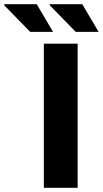

<svg xmlns="http://www.w3.org/2000/svg" viewBox="-125 -895 490 915"><path d="M84 0V-687H245V0ZM236 -743 112 -870V-875H267L345 -743ZM19 -743 -105 -870 -104 -875H50L128 -743Z"/></svg>

Font: Archivo SemiExpanded
Style: Bold
Weight: 700
Width: 6
Designer: Hector Gatti
Foundry: Omnibus-Type
Version: Version 2.001